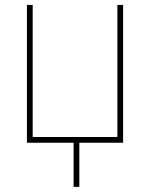

<svg xmlns="http://www.w3.org/2000/svg" viewBox="-20 -565 607 760"><path d="M86.6 -545.5H109.4V-22.7H444.6V-545.5H467.3V0H294V174.7H271.3V0H86.6Z"/></svg>

Font: Inter P Thin
Style: Regular
Weight: 100
Designer: Rasmus Andersson
Foundry: rsms
Version: Version 3.018;git-588b23468